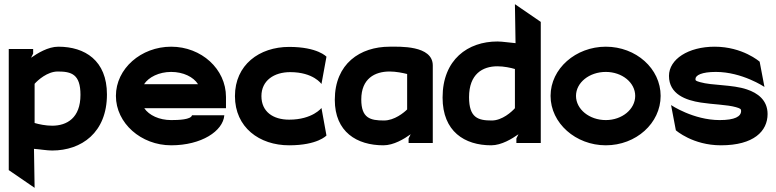

<svg xmlns="http://www.w3.org/2000/svg" viewBox="-20 -686 3722 921"><path d="M22 130 146 215 143 28C171 30 205 36 230 36C371 36 493 -50 493 -233C493 -396 387 -462 260 -462C210 -462 159 -430 129 -409L139 -429V-451H22ZM146 -96V-284C161 -301 207 -343 257 -343C323 -343 366 -330 366 -231C366 -120 301 -83 230 -83C199 -83 166 -90 146 -96Z M536 -226C536 -95 657 11 801 11C946 11 1050 -57 1056 -133H901C896 -112 836 -110 801 -110C744 -110 695 -133 672 -167H1064V-221C1064 -355 946 -462 801 -462C657 -462 536 -357 536 -226ZM671 -282C693 -316 743 -341 801 -341C859 -341 908 -317 930 -282Z M1107 -225C1107 -75 1224 11 1367 11C1504 11 1546 -36 1546 -36L1522 -168C1522 -168 1479 -112 1367 -112C1290 -112 1234 -150 1234 -225C1234 -300 1295 -340 1372 -340C1484 -340 1522 -283 1522 -283L1546 -414C1546 -414 1504 -461 1367 -461C1224 -461 1107 -375 1107 -225Z M1586 -207C1586 -53 1692 11 1819 11C1869 11 1919 -20 1950 -42L1940 -22V0H2056V-372C2056 -470 1894 -462 1849 -462C1708 -462 1586 -381 1586 -207ZM1713 -209C1713 -309 1778 -343 1849 -343C1880 -343 1913 -336 1933 -331V-161C1918 -146 1872 -108 1822 -108C1756 -108 1713 -119 1713 -209Z M2103 -218C2103 -55 2209 11 2336 11C2386 11 2437 -21 2467 -42L2457 -22V0H2574V-581L2450 -666L2453 -479C2425 -481 2391 -487 2366 -487C2225 -487 2103 -401 2103 -218ZM2230 -220C2230 -331 2295 -368 2366 -368C2397 -368 2430 -361 2450 -355V-167C2435 -150 2389 -108 2339 -108C2273 -108 2230 -121 2230 -220Z M2621 -226C2621 -95 2742 11 2886 11C3031 11 3149 -95 3149 -226C3149 -357 3031 -462 2886 -462C2742 -462 2621 -357 2621 -226ZM2743 -226C2743 -290 2807 -341 2886 -341C2964 -341 3027 -290 3027 -226C3027 -162 2964 -110 2886 -110C2807 -110 2743 -162 2743 -226Z M3189 -322C3189 -234 3270 -205 3342 -194C3399 -185 3468 -184 3510 -172C3531 -166 3535 -163 3535 -154C3535 -127 3505 -110 3432 -110C3306 -110 3199 -182 3199 -182L3222 -61C3222 -61 3303 11 3438 11C3596 11 3662 -57 3662 -139C3662 -206 3614 -240 3563 -257C3493 -281 3396 -275 3338 -292C3317 -298 3316 -300 3316 -307C3316 -325 3346 -341 3414 -341C3540 -341 3647 -269 3647 -269L3624 -390C3624 -390 3543 -462 3408 -462C3282 -462 3189 -402 3189 -322Z"/></svg>

Font: Charger EcoBlack
Style: Black
Weight: 1000
Designer: Jasper
Foundry: Cannot Into Space Fonts
Version: Version 1.1